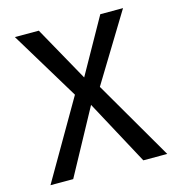

<svg xmlns="http://www.w3.org/2000/svg" viewBox="-106 -799 826 891"><g transform="rotate(-15 307.5 -353.5)"><path d="M45.6 -706.7H160.5L307.7 -442.6L455.9 -706.7H565.1L366.7 -381.5L588.2 0H473.3L305.6 -311.3L136.4 0H27.2L245.6 -376.4Z"/></g></svg>

Font: Fira Code Retina
Style: Regular
Weight: 450
Monospace: yes
Designer: Carrois Corporate, Edenspiekermann AG, Nikita Prokopov
Foundry: Carrois Corporate, Edenspiekermann AG, Nikita Prokopov
Version: Version 6.002